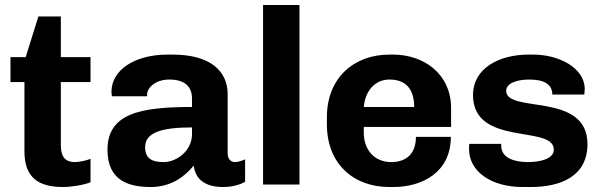

<svg xmlns="http://www.w3.org/2000/svg" viewBox="-20 -740 2411 770"><path d="M343 -9V-103C327 -96 296 -90 281 -90C253 -90 224 -99 224 -158V-411H343V-511H224V-674H134L83 -511H22V-411H78V-133C78 -27 135 10 233 10C265 10 316 2 343 -9Z M750 -345V-311C545 -311 411 -286 411 -139C411 -11 503 10 585 10C667 10 722 -33 757 -76C763 -24 799 10 875 10C925 10 956 -7 963 -11V-101C957 -98 937 -90 922 -90C908 -90 893 -100 893 -126V-362C893 -457 821 -521 673 -521H652C518 -521 427 -458 427 -372C427 -365 428 -360 429 -354H570V-362C570 -385 600 -421 659 -421C727 -421 750 -387 750 -345ZM750 -229V-202C750 -134 687 -90 637 -90C588 -90 562 -105 562 -150C562 -208 627 -229 750 -229Z M1035 0H1181V-720H1035Z M1788 -191H1648C1648 -123 1609 -90 1549 -90C1479 -90 1439 -142 1439 -207V-231H1789V-307C1789 -444 1679 -521 1557 -521H1541C1401 -521 1291 -429 1291 -270V-241C1291 -82 1399 10 1541 10H1557C1675 10 1788 -50 1788 -191ZM1542 -421C1615 -421 1641 -374 1641 -311H1439C1444 -373 1482 -421 1542 -421Z M1990 -163H1862C1862 -159 1861 -153 1861 -143C1861 -51 1951 10 2076 10H2109C2227 10 2336 -32 2336 -162C2336 -374 2010 -283 2010 -376C2010 -404 2048 -421 2103 -421C2160 -421 2195 -403 2195 -361H2323C2323 -362 2325 -372 2325 -383C2325 -467 2223 -521 2119 -521H2099C1983 -521 1877 -467 1877 -359C1877 -150 2201 -241 2201 -140C2201 -101 2142 -90 2098 -90C2045 -90 1990 -105 1990 -156Z"/></svg>

Font: Chivo
Style: Bold
Weight: 700
Designer: Hector Gatti
Foundry: Omnibus-Type
Version: Version 1.003;PS 001.003;hotconv 1.0.70;makeotf.lib2.5.58329